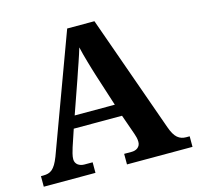

<svg xmlns="http://www.w3.org/2000/svg" viewBox="-104 -824 961 934"><g transform="rotate(-15 376.5 -357.0)"><path d="M217.8 -234.9 189 -148.9Q185.1 -136.7 180.9 -120.4Q176.8 -104 176.8 -91.8Q176.8 -82 180.7 -74.7Q184.6 -67.4 190.9 -62.7Q197.3 -58.1 205.3 -55.7Q213.4 -53.2 222.2 -53.2H264.2V0H3.9V-53.2H16.1Q29.3 -53.2 40.3 -56.2Q51.3 -59.1 60.8 -67.1Q70.3 -75.2 78.9 -89.4Q87.4 -103.5 96.2 -126L313 -713.9H450.2L659.2 -125Q666.5 -104 674.6 -90.1Q682.6 -76.2 692.1 -68.1Q701.7 -60.1 712.4 -56.6Q723.1 -53.2 734.9 -53.2H752.9V0H422.9V-53.2H461.9Q469.2 -53.2 477.1 -55.4Q484.9 -57.6 491 -62.3Q497.1 -66.9 501 -74.2Q504.9 -81.5 504.9 -91.8Q504.9 -104 502 -115.2Q499 -126.5 496.1 -134.8L460.9 -234.9ZM388.2 -460Q382.8 -477.1 377.2 -495.8Q371.6 -514.6 366 -534.2Q360.4 -553.7 355.2 -573Q350.1 -592.3 346.2 -609.9Q341.8 -594.7 335.9 -576.7Q330.1 -558.6 323.5 -539.6Q316.9 -520.5 310.3 -501.5Q303.7 -482.4 297.9 -464.8L238.8 -295.9H440.9Z"/></g></svg>

Font: Droids
Style: b
Weight: 700
Foundry: Ascender Corporation
Version: Version 1.00 build 113